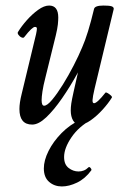

<svg xmlns="http://www.w3.org/2000/svg" viewBox="-20 -436 431 692"><path d="M96 13Q50 13 50 -43Q50 -65 58 -97L110 -313Q113 -327 113 -333Q113 -339 106 -339Q96 -339 68 -303Q65 -298 58 -301Q51 -304 46.5 -310.5Q42 -317 45 -321Q57 -341 76.5 -363Q96 -385 117.5 -400.5Q139 -416 157 -416Q190 -416 190 -373Q190 -362 188.5 -347.5Q187 -333 181 -308L144 -158Q136 -127 133 -106.5Q130 -86 130 -75Q130 -55 139 -55Q150 -55 168 -76.5Q186 -98 206.5 -131Q227 -164 245.5 -200Q264 -236 276 -265Q297 -312 319 -404Q322 -416 353 -416Q373 -416 381.5 -413.5Q390 -411 390 -404L321 -117Q314 -87 313.5 -75.5Q313 -64 319 -64Q330 -64 360 -102Q362 -104 368 -100.5Q374 -97 379.5 -92Q385 -87 383 -84Q370 -63 349.5 -40.5Q329 -18 307 -2.5Q285 13 269 13Q252 13 243.5 -1.5Q235 -16 235 -38Q235 -50 237 -63.5Q239 -77 245 -104L261 -175Q233 -124 203.5 -81.5Q174 -39 146.5 -13Q119 13 96 13ZM203 236Q176 236 157 219.5Q138 203 138 171Q138 142 155 108Q172 74 202 43.5Q232 13 271 -5H310Q264 20 237.5 59Q211 98 211 130Q211 157 227.5 169.5Q244 182 263 182Q273 182 282 178.5Q291 175 299 167Q302 164 306.5 169.5Q311 175 309 178Q287 208 258 222Q229 236 203 236Z"/></svg>

Font: Junicode Two Beta Condensed Medium
Style: Italic
Weight: 500
Width: 3
Italic angle: -9°
Version: Version 1.053; ttfautohint (v1.8.4)